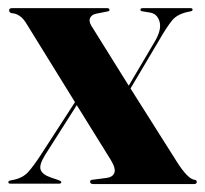

<svg xmlns="http://www.w3.org/2000/svg" viewBox="-20 -464 517 484"><path d="M210 -399.5 304.5 -248 371.5 -361.5Q388 -390.5 382 -410.2Q376 -430 357 -432.5L339 -435.5Q334 -436 334 -439.5Q334 -443.5 340 -443.5H460Q465.5 -443.5 465.5 -439.5Q465.5 -436 458.5 -435Q427.5 -429.5 413.8 -412.5Q400 -395.5 380.5 -361.5L309 -241L425 -57.5Q453.5 -12 471.5 -10.5Q476 -10 476 -5Q476 0 468.5 0H216Q207 0 207 -6Q207 -10.5 214 -11L249 -15.5Q264 -17.5 268.2 -28.2Q272.5 -39 259.5 -60.5L173.5 -199L93.5 -73Q78 -48 82.5 -36Q87 -24 107 -17L127.5 -10Q134.5 -7.5 134.5 -5Q134.5 -1 129 -1H7Q1 -1 1 -4.5Q1 -8.5 8 -9.5Q36 -14 50.2 -29.5Q64.5 -45 84.5 -76L169 -206.5L46 -405.5Q38.5 -418 29.2 -424Q20 -430 12 -430.5Q3 -431 3 -438Q3 -443.5 10.5 -443.5H250Q256 -443.5 256 -439Q256 -436 250.5 -435L222.5 -429.5Q212 -427.5 207.5 -419.5Q203 -411.5 210 -399.5Z"/></svg>

Font: Fraunces 144pt S000
Style: Bold
Weight: 700
Version: Version 1.000; ttfautohint (v1.8.3)